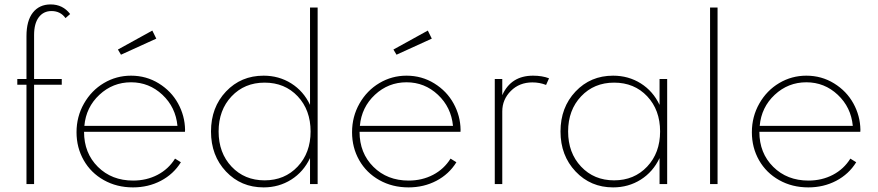

<svg xmlns="http://www.w3.org/2000/svg" viewBox="-20 -815 3887 850"><path d="M97.2 -439.9H56.6V-465.3H97.2V-654.8Q97.2 -723.6 125.7 -759.5Q154.3 -795.4 204.1 -795.4Q258.3 -795.4 290.5 -752.9L270 -734.9Q247.6 -766.1 208 -766.1Q172.4 -766.1 151.6 -738.5Q130.9 -710.9 130.9 -659.7V-465.3H253.4V-439.9H130.9V0H97.2Z M318.8 -229.5Q318.8 -298.8 351.8 -356.7Q384.8 -414.6 439.9 -447.3Q495.1 -480 560.1 -480Q627.4 -480 682.9 -445.8Q738.3 -411.6 768.3 -356.9Q798.3 -302.2 799.3 -240.7Q799.3 -234.9 798.8 -231.4H352.1Q352.1 -137.2 413.3 -76.4Q474.6 -15.6 569.3 -15.6Q628.9 -15.6 677.5 -41Q726.1 -66.4 754.9 -112.8L780.8 -96.7Q748 -43.9 692.1 -14.6Q636.2 14.6 568.8 14.6Q497.1 14.6 439.7 -17.6Q382.3 -49.8 350.6 -105.7Q318.8 -161.6 318.8 -229.5ZM560.1 -450.7Q479.5 -450.7 420.2 -395.5Q360.8 -340.3 353.5 -257.8H765.6Q757.8 -340.3 699 -395.5Q640.1 -450.7 560.1 -450.7ZM515.6 -572.8 502 -595.7 654.3 -679.7 671.9 -644Z M1147 14.6Q1046.9 14.6 980.5 -55.7Q914.1 -126 914.1 -232.9Q914.1 -339.8 980.5 -409.9Q1046.9 -480 1147 -480Q1214.8 -480 1269.3 -445.8Q1323.7 -411.6 1352.5 -350.6V-781.7H1386.2V0H1352.5V-115.2Q1323.7 -54.2 1269.3 -19.8Q1214.8 14.6 1147 14.6ZM1355 -232.9Q1355 -328.1 1297.9 -388.7Q1240.7 -449.2 1151.4 -449.2Q1062.5 -449.2 1005.1 -388.4Q947.8 -327.6 947.8 -232.9Q947.8 -138.2 1005.1 -77.4Q1062.5 -16.6 1151.4 -16.6Q1240.2 -16.6 1297.6 -77.4Q1355 -138.2 1355 -232.9Z M1538.6 -229.5Q1538.6 -298.8 1571.5 -356.7Q1604.5 -414.6 1659.7 -447.3Q1714.8 -480 1779.8 -480Q1847.2 -480 1902.6 -445.8Q1958 -411.6 1988 -356.9Q2018.1 -302.2 2019 -240.7Q2019 -234.9 2018.6 -231.4H1571.8Q1571.8 -137.2 1633.1 -76.4Q1694.3 -15.6 1789.1 -15.6Q1848.6 -15.6 1897.2 -41Q1945.8 -66.4 1974.6 -112.8L2000.5 -96.7Q1967.8 -43.9 1911.9 -14.6Q1856 14.6 1788.6 14.6Q1716.8 14.6 1659.4 -17.6Q1602.1 -49.8 1570.3 -105.7Q1538.6 -161.6 1538.6 -229.5ZM1779.8 -450.7Q1699.2 -450.7 1639.9 -395.5Q1580.6 -340.3 1573.2 -257.8H1985.4Q1977.5 -340.3 1918.7 -395.5Q1859.9 -450.7 1779.8 -450.7ZM1735.4 -572.8 1721.7 -595.7 1874 -679.7 1891.6 -644Z M2170.4 0V-465.3H2203.6V-393.6Q2242.2 -480 2339.8 -480Q2380.4 -480 2410.6 -468.3L2397.5 -439Q2369.1 -450.2 2336.9 -450.2Q2279.3 -450.2 2241.5 -412.4Q2203.6 -374.5 2203.6 -321.8V0Z M2694.3 14.6Q2594.7 14.6 2528.1 -55.9Q2461.4 -126.5 2461.4 -232.9Q2461.4 -339.4 2527.8 -409.7Q2594.2 -480 2694.3 -480Q2762.2 -480 2816.7 -445.8Q2871.1 -411.6 2899.9 -350.6V-465.3H2933.6V0H2899.9V-115.2Q2871.1 -54.2 2816.7 -19.8Q2762.2 14.6 2694.3 14.6ZM2902.3 -232.9Q2902.3 -328.1 2845.2 -388.7Q2788.1 -449.2 2698.7 -449.2Q2609.9 -449.2 2552.5 -388.4Q2495.1 -327.6 2495.1 -232.9Q2495.1 -138.2 2552.5 -77.4Q2609.9 -16.6 2698.7 -16.6Q2787.6 -16.6 2845 -77.4Q2902.3 -138.2 2902.3 -232.9Z M3156.7 0H3123.5V-781.7H3156.7Z M3308.6 -229.5Q3308.6 -298.8 3341.6 -356.7Q3374.5 -414.6 3429.7 -447.3Q3484.9 -480 3549.8 -480Q3617.2 -480 3672.6 -445.8Q3728 -411.6 3758.1 -356.9Q3788.1 -302.2 3789.1 -240.7Q3789.1 -234.9 3788.6 -231.4H3341.8Q3341.8 -137.2 3403.1 -76.4Q3464.4 -15.6 3559.1 -15.6Q3618.7 -15.6 3667.2 -41Q3715.8 -66.4 3744.6 -112.8L3770.5 -96.7Q3737.8 -43.9 3681.9 -14.6Q3626 14.6 3558.6 14.6Q3486.8 14.6 3429.4 -17.6Q3372.1 -49.8 3340.3 -105.7Q3308.6 -161.6 3308.6 -229.5ZM3549.8 -450.7Q3469.2 -450.7 3409.9 -395.5Q3350.6 -340.3 3343.3 -257.8H3755.4Q3747.6 -340.3 3688.7 -395.5Q3629.9 -450.7 3549.8 -450.7Z"/></svg>

Font: Spartan MB ExtLt
Style: Regular
Weight: 200
Designer: Matt Bailey, Mirko Velimirovic
Foundry: Matt Bailey
Version: Version 1.005